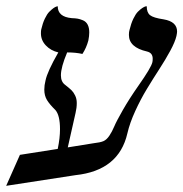

<svg xmlns="http://www.w3.org/2000/svg" viewBox="-54 -581 587 615"><path d="M245.1 -122.1Q267.1 -124.5 277.3 -128.9Q287.6 -133.3 296.4 -146.5Q305.2 -159.7 312 -176Q318.8 -192.4 339.6 -228.8Q360.4 -265.1 389.2 -306.2Q430.7 -365.2 434.1 -381.8Q435.1 -385.7 435.1 -393.1Q435.1 -411.6 417 -416Q358.9 -429.2 358.9 -469.2Q358.9 -479 360.8 -484.9Q365.7 -505.4 373 -520.8Q380.4 -536.1 387.7 -543.5Q395 -550.8 401.6 -555.2Q408.2 -559.6 412.1 -560.5L416 -561Q416 -541 426.5 -532.5Q437 -523.9 470.2 -519Q513.2 -511.7 513.2 -480Q513.2 -475.6 511.2 -465.8Q506.8 -446.8 491.5 -418.5Q476.1 -390.1 456.3 -359.6Q436.5 -329.1 416.5 -296.1Q396.5 -263.2 379.2 -225.3Q361.8 -187.5 354 -153.8Q326.7 -34.7 188 -20L-34.2 14.2L9.8 -85L130.9 -104Q138.2 -138.7 138.2 -167Q138.2 -212.4 123 -229Q105 -246.6 96.4 -260.7Q87.9 -274.9 87.9 -293.9Q87.9 -308.1 91.8 -323.2Q97.7 -352.1 132.8 -413.1Q108.4 -418.9 92.8 -435.5Q77.1 -452.1 77.1 -474.1Q77.1 -482.9 78.1 -486.8Q82.5 -506.3 89.6 -521.2Q96.7 -536.1 103.8 -543.2Q110.8 -550.3 116.9 -554.7Q123 -559.1 127 -560.1L130.9 -561Q130.9 -526.9 175.8 -522.9Q187.5 -522.5 194.8 -521.2Q202.1 -520 211.9 -515.9Q221.7 -511.7 226.8 -502Q231.9 -492.2 231.9 -477.1Q231.9 -465.8 229 -451.2Q222.7 -427.7 210 -408.2Q189 -413.1 161.1 -413.1Q141.1 -365.7 141.1 -339.8Q141.1 -318.8 154.8 -309.1Q168.5 -298.3 174.8 -292.2Q181.2 -286.1 186.5 -275.4Q191.9 -264.6 191.9 -251Q191.9 -235.4 188 -219.2L163.1 -108.9Z"/></svg>

Font: Common Serif
Style: Bold Italic
Weight: 700
Italic angle: -12°
Designer: Philipp H. Poll, Khaled Hosny
Foundry: Stefan Peev, Context Ltd.
Version: Version 1.026